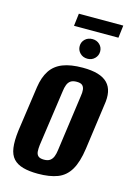

<svg xmlns="http://www.w3.org/2000/svg" viewBox="-114 -792 599 860"><g transform="rotate(15 185.5 -362.0)"><path d="M150 8Q109 8 80.5 0Q52 -8 35.5 -26Q19 -44 14.5 -75.5Q10 -107 16 -156L46 -366Q53 -413 73 -443.5Q93 -474 129.5 -488.5Q166 -503 222 -503Q264 -503 292.5 -494.5Q321 -486 337.5 -469Q354 -452 359 -426.5Q364 -401 358 -366L329 -156Q320 -92 298.5 -56Q277 -20 240.5 -6Q204 8 150 8ZM160 -60Q178 -60 188 -67.5Q198 -75 203 -88Q208 -101 210 -118L246 -378Q249 -395 247.5 -408Q246 -421 238 -428Q230 -435 212 -435Q194 -435 184 -428Q174 -421 169 -408Q164 -395 162 -378L125 -118Q123 -101 124 -88Q125 -75 133 -67.5Q141 -60 160 -60ZM231 -547Q210 -547 196.5 -560.5Q183 -574 183 -593Q183 -612 196.5 -625Q210 -638 231 -638Q251 -638 264.5 -625Q278 -612 278 -593Q278 -574 264.5 -560.5Q251 -547 231 -547ZM135 -674 142 -732H348L341 -674Z"/></g></svg>

Font: Alumni Sans
Style: Bold Italic
Weight: 700
Italic angle: -8°
Designer: Robert E. Leuschke
Foundry: Robert E. Leuschke
Version: Version 1.016